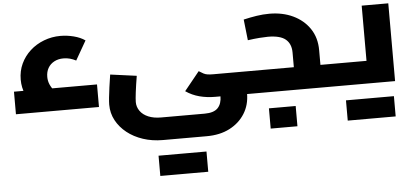

<svg xmlns="http://www.w3.org/2000/svg" viewBox="-60 -631 2608 1237"><g transform="rotate(-5 1244.5 -13.0)"><path d="M172 -29Q128 -77 107.5 -122Q87 -167 87 -219Q87 -275 109 -322Q131 -369 169.5 -404Q208 -439 259 -458.5Q310 -478 366 -478Q409 -478 452 -467Q495 -456 525 -435L454 -311Q435 -321 415 -326.5Q395 -332 373 -332Q339 -332 313 -318Q287 -304 273 -279.5Q259 -255 259 -222Q259 -196 269 -173Q279 -150 300 -125ZM37 0V-146H574V0Z M966 248Q897 248 838 228.5Q779 209 735 174Q691 139 666 92.5Q641 46 641 -9Q641 -27 644 -55.5Q647 -84 652 -121Q657 -158 664 -202L834 -179Q824 -119 818.5 -74.5Q813 -30 813 -11Q813 21 831.5 47Q850 73 884.5 87.5Q919 102 966 102H1249Q1308 102 1334 75Q1360 48 1360 -3V-44H1532V-4Q1532 70 1496.5 126.5Q1461 183 1398 215.5Q1335 248 1249 248ZM1326 0Q1272 0 1224.5 -12.5Q1177 -25 1136 -53L1234 -174Q1251 -163 1263.5 -156.5Q1276 -150 1290.5 -148Q1305 -146 1326 -146H1569V0ZM1569 0V-146Q1574 -146 1578 -141Q1582 -136 1584 -126.5Q1586 -117 1587.5 -103.5Q1589 -90 1589 -73Q1589 -56 1587.5 -42.5Q1586 -29 1584 -19.5Q1582 -10 1578 -5Q1574 0 1569 0ZM929 477V346H1102V477ZM1066 477V346H1239V477Z M2019 0V-146H2123V0ZM1485 0V-146H1907L1847 -100V-241Q1847 -297 1812 -326.5Q1777 -356 1697 -356Q1677 -356 1643 -353.5Q1609 -351 1567 -345L1552 -480Q1595 -490 1636.5 -496.5Q1678 -503 1719 -503Q1805 -503 1872.5 -471Q1940 -439 1979.5 -380.5Q2019 -322 2019 -241V0ZM1485 0Q1480 0 1476 -5Q1472 -10 1470 -19.5Q1468 -29 1466.5 -42.5Q1465 -56 1465 -73Q1465 -96 1467 -112Q1469 -128 1473.5 -137Q1478 -146 1485 -146ZM2123 0V-146Q2128 -146 2132 -141Q2136 -136 2138 -126.5Q2140 -117 2141.5 -103.5Q2143 -90 2143 -73Q2143 -56 2141.5 -42.5Q2140 -29 2138 -19.5Q2136 -10 2132 -5Q2128 0 2123 0ZM1664 235V104H1837V235Z M2123 0V-146H2424L2317 -57V-503H2489V0ZM2123 0Q2118 0 2114 -5Q2110 -10 2108 -19.5Q2106 -29 2104.5 -42.5Q2103 -56 2103 -73Q2103 -96 2105 -112Q2107 -128 2111.5 -137Q2116 -146 2123 -146ZM2163 227V96H2336V227ZM2300 227V96H2473V227Z"/></g></svg>

Font: Cairo Play Black
Style: Regular
Weight: 900
Version: Version 3.119